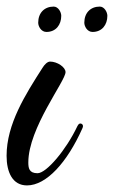

<svg xmlns="http://www.w3.org/2000/svg" viewBox="-47 -552 346 583"><path d="M203 -162C204 -164 205 -167 205 -169C205 -174 201 -177 197 -177C194 -177 191 -175 188 -169C154 -97 94 -26 67 -26C41 -26 39 -42 39 -59C39 -163 152 -306 152 -333C152 -348 127 -365 105 -365C97 -365 88 -356 82 -346C30 -265 -27 -175 -27 -79C-27 -29 -9 11 35 11C94 11 157 -59 203 -162ZM139 -504C139 -515 130 -532 116 -532C88 -532 69 -513 69 -483C69 -472 78 -455 94 -455C123 -455 139 -477 139 -504ZM279 -504C279 -515 270 -532 256 -532C228 -532 209 -513 209 -483C209 -472 218 -455 234 -455C263 -455 279 -477 279 -504Z"/></svg>

Font: Mervale Script
Style: Regular
Weight: 400
Designer: Astigmatic (AOETI)
Foundry: Astigmatic (AOETI)
Version: Version 1.000